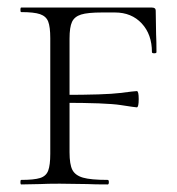

<svg xmlns="http://www.w3.org/2000/svg" viewBox="-20 -488 469 508"><path d="M36 -12Q70 -12 86 -17Q102 -22 107.5 -36.5Q113 -51 113 -81V-387Q113 -417 107.5 -431Q102 -445 86 -450.5Q70 -456 36 -456Q34 -456 34 -462Q34 -468 36 -468H382Q392 -468 392 -460L393 -398Q394 -379 394 -350Q394 -347 388 -347Q382 -347 382 -350Q382 -397 355 -426Q328 -455 284 -455H250Q212 -455 194.5 -449.5Q177 -444 170.5 -430Q164 -416 164 -386V-85Q164 -53 171.5 -38.5Q179 -24 199.5 -18Q220 -12 265 -12Q268 -12 268 -6Q268 0 265 0Q230 0 211 -1L138 -2Q104 -2 87 -1L36 0Q34 0 34 -6Q34 -12 36 -12ZM144 -216V-237Q259 -237 298 -242Q337 -247 342 -247Q347 -247 347 -226Q347 -204 342 -204Q338 -204 299.5 -210Q261 -216 144 -216Z"/></svg>

Font: Cormorant SC Light
Style: Regular
Weight: 300
Designer: Christian Thalmann (Catharsis Fonts)
Foundry: Catharsis Fonts
Version: Version 4.000